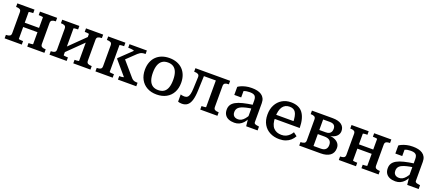

<svg xmlns="http://www.w3.org/2000/svg" viewBox="72 -1656 6281 2775"><g transform="rotate(20 3213.0 -268.0)"><path d="M117 -108V-430Q117 -462 97 -473Q77 -484 42 -484H39V-538H303V-484H299Q286 -484 271 -483Q256 -482 245.5 -480Q235 -478 235 -474V-63Q235 -60 245.5 -58Q256 -56 271 -55Q286 -54 299 -54H303V0H39V-54H42Q76 -54 96.5 -65Q117 -76 117 -108ZM455 -63V-474Q455 -478 444 -480Q433 -482 418 -483Q403 -484 391 -484H387V-538H651V-484H648Q614 -484 593.5 -473Q573 -462 573 -430V-108Q573 -76 593.5 -65Q614 -54 648 -54H651V0H387V-54H391Q403 -54 418 -55Q433 -56 444 -58Q455 -60 455 -63ZM186 -246V-312H513V-246Z M807 -108V-430Q807 -462 787 -473Q767 -484 732 -484H729V-538H993V-484H989Q976 -484 961 -483Q946 -482 935.5 -480Q925 -478 925 -474V-63Q925 -60 935.5 -58Q946 -56 961 -55Q976 -54 989 -54H993V0H729V-54H732Q766 -54 786.5 -65Q807 -76 807 -108ZM1162 -63V-474Q1162 -478 1151.5 -480Q1141 -482 1126 -483Q1111 -484 1098 -484H1095V-538H1359V-484H1356Q1321 -484 1300.5 -473Q1280 -462 1280 -430V-108Q1280 -76 1300.5 -65Q1321 -54 1356 -54H1359V0H1095V-54H1098Q1111 -54 1126 -55Q1141 -56 1151.5 -58Q1162 -60 1162 -63ZM913 -99 871 -144 1173 -440 1215 -395Z M1514 -108V-430Q1514 -462 1494 -473Q1474 -484 1439 -484H1436V-538H1701V-484H1696Q1684 -484 1669 -483Q1654 -482 1643 -480Q1632 -478 1632 -474V-63Q1632 -60 1643 -58Q1654 -56 1669 -55Q1684 -54 1696 -54H1701V0H1436V-54H1439Q1473 -54 1493.5 -65Q1514 -76 1514 -108ZM2064 0H1782V-54H1788Q1801 -54 1815.5 -55Q1830 -56 1840 -58.5Q1850 -61 1850 -64L1668 -278V-289L1855 -468Q1855 -474 1841.5 -477Q1828 -480 1809.5 -482Q1791 -484 1774 -484H1764V-538H2031V-484H2021Q2000 -484 1982.5 -480Q1965 -476 1950 -467Q1935 -458 1918 -443L1740 -273L1756 -336L1967 -91Q1981 -75 1994.5 -67.5Q2008 -60 2023.5 -57Q2039 -54 2057 -54H2064Z M2657 -268Q2657 -183 2623 -120Q2589 -57 2526 -22.5Q2463 12 2378 12Q2293 12 2230.5 -22.5Q2168 -57 2133.5 -120Q2099 -183 2099 -268Q2099 -332 2118.5 -384Q2138 -436 2174.5 -472.5Q2211 -509 2262.5 -528.5Q2314 -548 2378 -548Q2442 -548 2493.5 -528.5Q2545 -509 2581.5 -472.5Q2618 -436 2637.5 -384Q2657 -332 2657 -268ZM2222 -268Q2222 -197 2239.5 -150Q2257 -103 2291.5 -79.5Q2326 -56 2378 -56Q2431 -56 2465.5 -79Q2500 -102 2517 -149.5Q2534 -197 2534 -268Q2534 -338 2517 -385Q2500 -432 2465.5 -456Q2431 -480 2378 -480Q2326 -480 2291.5 -456Q2257 -432 2239.5 -385Q2222 -338 2222 -268Z M2851 -256 2858 -429Q2859 -461 2838.5 -472.5Q2818 -484 2784 -484H2778V-538H2935L2924 -250Q2921 -157 2903.5 -99Q2886 -41 2852.5 -14.5Q2819 12 2767 12Q2749 12 2732.5 9Q2716 6 2708 2V-109Q2715 -106 2730 -102.5Q2745 -99 2765 -99Q2795 -99 2813 -114Q2831 -129 2840 -163Q2849 -197 2851 -256ZM3116 -63V-538H3312V-484H3309Q3274 -484 3254 -473Q3234 -462 3234 -430V-108Q3234 -76 3254 -65Q3274 -54 3309 -54H3312V0H3048V-54H3052Q3064 -54 3079 -55Q3094 -56 3105 -58Q3116 -60 3116 -63ZM2896 -472V-538H3178V-472Z M3753 -327V-269Q3698 -262 3658 -252Q3618 -242 3591.5 -230.5Q3565 -219 3550 -204.5Q3535 -190 3528.5 -172.5Q3522 -155 3522 -134Q3522 -107 3532.5 -89.5Q3543 -72 3562 -63Q3581 -54 3607 -54Q3635 -54 3659.5 -67.5Q3684 -81 3706.5 -108Q3729 -135 3752 -177L3755 -120Q3735 -78 3708.5 -49Q3682 -20 3648.5 -4.5Q3615 11 3573 11Q3522 11 3484.5 -5Q3447 -21 3427 -53Q3407 -85 3407 -131Q3407 -173 3426 -204Q3445 -235 3486 -258Q3527 -281 3593 -297.5Q3659 -314 3753 -327ZM3754 0 3742 -114 3736 -117V-389Q3736 -422 3727 -442Q3718 -462 3696.5 -471.5Q3675 -481 3637 -481Q3582 -481 3546.5 -465.5Q3511 -450 3494 -432Q3492 -440 3494.5 -448Q3497 -456 3503.5 -463.5Q3510 -471 3520 -476.5Q3530 -482 3544 -483V-367H3438V-491Q3452 -502 3480.5 -515Q3509 -528 3550.5 -538Q3592 -548 3645 -548Q3691 -548 3728.5 -539.5Q3766 -531 3794 -512Q3822 -493 3837 -463Q3852 -433 3852 -390V-97Q3852 -84 3861 -77Q3870 -70 3886 -66.5Q3902 -63 3925 -60L3930 -58V0Z M4104 -264Q4104 -208 4116 -168.5Q4128 -129 4151 -104.5Q4174 -80 4205 -68.5Q4236 -57 4274 -57Q4314 -57 4344 -71Q4374 -85 4396 -107Q4418 -129 4433 -155L4488 -113Q4468 -76 4436.5 -47.5Q4405 -19 4362 -3.5Q4319 12 4265 12Q4184 12 4120.5 -20.5Q4057 -53 4021 -115Q3985 -177 3985 -265Q3985 -350 4018.5 -413.5Q4052 -477 4111 -512.5Q4170 -548 4247 -548Q4308 -548 4353.5 -529Q4399 -510 4428.5 -471.5Q4458 -433 4473.5 -375.5Q4489 -318 4490 -241H4076V-304H4399L4374 -280Q4372 -336 4364.5 -375Q4357 -414 4342 -437Q4327 -460 4304 -470.5Q4281 -481 4248 -481Q4215 -481 4188.5 -468.5Q4162 -456 4143 -429.5Q4124 -403 4114 -362Q4104 -321 4104 -264Z M4570 -538H4889Q4979 -538 5026 -503Q5073 -468 5073 -406Q5073 -371 5053 -342.5Q5033 -314 4994 -297.5Q4955 -281 4900 -281L4923 -304V-263L4902 -287Q4962 -286 5005.5 -269.5Q5049 -253 5072 -223Q5095 -193 5095 -152Q5095 -77 5043.5 -38.5Q4992 0 4899 0H4570V-54H4573Q4607 -54 4627.5 -65Q4648 -76 4648 -108V-430Q4648 -462 4627.5 -473Q4607 -484 4573 -484H4570ZM4766 -65H4877Q4928 -65 4952 -89Q4976 -113 4976 -156Q4976 -202 4949 -225Q4922 -248 4865 -248H4733V-311H4864Q4897 -311 4917 -321.5Q4937 -332 4946.5 -351.5Q4956 -371 4956 -397Q4956 -435 4934.5 -454Q4913 -473 4867 -473H4766Z M5257 -108V-430Q5257 -462 5237 -473Q5217 -484 5182 -484H5179V-538H5443V-484H5439Q5426 -484 5411 -483Q5396 -482 5385.5 -480Q5375 -478 5375 -474V-63Q5375 -60 5385.5 -58Q5396 -56 5411 -55Q5426 -54 5439 -54H5443V0H5179V-54H5182Q5216 -54 5236.5 -65Q5257 -76 5257 -108ZM5595 -63V-474Q5595 -478 5584 -480Q5573 -482 5558 -483Q5543 -484 5531 -484H5527V-538H5791V-484H5788Q5754 -484 5733.5 -473Q5713 -462 5713 -430V-108Q5713 -76 5733.5 -65Q5754 -54 5788 -54H5791V0H5527V-54H5531Q5543 -54 5558 -55Q5573 -56 5584 -58Q5595 -60 5595 -63ZM5326 -246V-312H5653V-246Z M6230 -327V-269Q6175 -262 6135 -252Q6095 -242 6068.5 -230.5Q6042 -219 6027 -204.5Q6012 -190 6005.5 -172.5Q5999 -155 5999 -134Q5999 -107 6009.5 -89.5Q6020 -72 6039 -63Q6058 -54 6084 -54Q6112 -54 6136.5 -67.5Q6161 -81 6183.5 -108Q6206 -135 6229 -177L6232 -120Q6212 -78 6185.5 -49Q6159 -20 6125.5 -4.5Q6092 11 6050 11Q5999 11 5961.5 -5Q5924 -21 5904 -53Q5884 -85 5884 -131Q5884 -173 5903 -204Q5922 -235 5963 -258Q6004 -281 6070 -297.5Q6136 -314 6230 -327ZM6231 0 6219 -114 6213 -117V-389Q6213 -422 6204 -442Q6195 -462 6173.5 -471.5Q6152 -481 6114 -481Q6059 -481 6023.5 -465.5Q5988 -450 5971 -432Q5969 -440 5971.5 -448Q5974 -456 5980.5 -463.5Q5987 -471 5997 -476.5Q6007 -482 6021 -483V-367H5915V-491Q5929 -502 5957.5 -515Q5986 -528 6027.5 -538Q6069 -548 6122 -548Q6168 -548 6205.5 -539.5Q6243 -531 6271 -512Q6299 -493 6314 -463Q6329 -433 6329 -390V-97Q6329 -84 6338 -77Q6347 -70 6363 -66.5Q6379 -63 6402 -60L6407 -58V0Z"/></g></svg>

Font: Roboto Serif Medium
Style: Regular
Weight: 500
Designer: Greg Gazdowicz
Foundry: Commercial Type
Version: Version 1.008